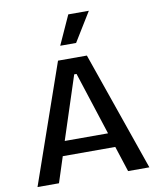

<svg xmlns="http://www.w3.org/2000/svg" viewBox="-96 -974 864 1048"><g transform="rotate(-10 336.0 -449.5)"><path d="M26 0 256 -660H416L646 0H528L482 -142H191L145 0ZM330 -571 216 -222H456L343 -571ZM370 -738H282L355 -899H469Z"/></g></svg>

Font: Bricolage Grotesque 12pt Medium
Style: Regular
Weight: 500
Designer: Mathieu Triay
Foundry: Atelier Triay
Version: Version 1.001; ttfautohint (v1.8.4.7-5d5b);gftools[0.9.33.de